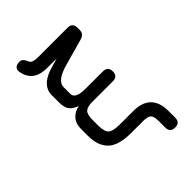

<svg xmlns="http://www.w3.org/2000/svg" viewBox="-271 -869 1148 1148"><g transform="rotate(-45 303.0 -295.5)"><path d="M81 -720Q77 -741 88.5 -752.5Q100 -764 122 -764Q127 -764 131 -763Q135 -762 138 -761Q141 -760 144 -757Q147 -754 148.5 -753Q150 -752 153 -747Q156 -742 157 -740.5Q158 -739 161 -732.5Q164 -726 165 -724Q175 -704 221 -704H471Q513 -704 513 -662V-643Q513 -609 477 -599L309 -552Q203 -523 203 -469V-413Q203 -370 289 -370H436Q478 -370 478 -328Q478 -286 436 -286H261Q220 -286 203.5 -270.5Q187 -255 187 -208V-162Q187 -108 207 -91Q227 -74 283 -74H396Q546 -74 546 76V131Q546 173 504 173Q462 173 462 131V76Q462 36 448.5 23Q435 10 396 10H297Q190 10 145 -33Q100 -76 100 -161V-219Q100 -265 125.5 -292.5Q151 -320 188 -325Q149 -340 134 -361.5Q119 -383 119 -426V-485Q119 -570 239 -604L295 -620H215Q99 -620 81 -720Z"/></g></svg>

Font: Jura
Style: Bold
Weight: 700
Designer: Daniel Johnson, Alexei Vanyashin
Foundry: Daniel Johnson
Version: Version 5.103